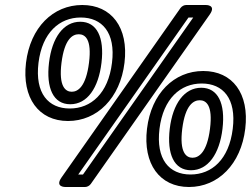

<svg xmlns="http://www.w3.org/2000/svg" viewBox="-20 -711 1005 768"><path d="M259 -277C174 -277 119 -337 134 -460C149 -581 218 -641 303 -641C388 -641 443 -581 428 -460C413 -337 344 -277 259 -277ZM252 -227C369 -227 461 -319 478 -460C495 -601 426 -691 309 -691C192 -691 101 -601 84 -460C67 -319 135 -227 252 -227ZM261 -294C329 -294 374 -359 386 -460C398 -561 368 -624 301 -624C234 -624 188 -561 176 -460C164 -359 193 -294 261 -294ZM267 -344C242 -344 214 -365 226 -460C238 -555 270 -574 295 -574C320 -574 348 -555 336 -460C324 -365 292 -344 267 -344ZM312 -13H293L734 -641H753ZM320 37C328 37 337 33 343 25L819 -653C847 -693 802 -691 802 -691H725C717 -691 708 -687 702 -679L226 -1C198 39 243 37 243 37ZM742 -13C657 -13 603 -73 618 -196C633 -317 702 -377 787 -377C872 -377 926 -317 911 -196C896 -73 827 -13 742 -13ZM736 37C853 37 944 -55 961 -196C978 -337 910 -427 793 -427C676 -427 585 -337 568 -196C551 -55 619 37 736 37ZM744 -30C812 -30 858 -95 870 -196C882 -297 852 -360 785 -360C718 -360 671 -297 659 -196C647 -95 676 -30 744 -30ZM750 -80C725 -80 697 -101 709 -196C721 -291 754 -310 779 -310C804 -310 832 -291 820 -196C808 -101 775 -80 750 -80Z"/></svg>

Font: Falling Sky
Style: ExtOuObl
Weight: 400
Designer: Paul D. Hunt
Foundry: Adobe Systems Incorporated
Version: Version 1.02